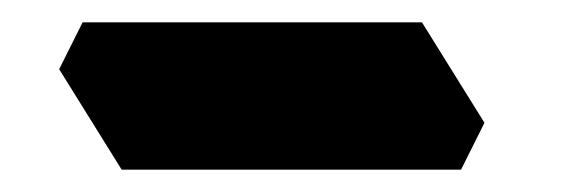

<svg xmlns="http://www.w3.org/2000/svg" viewBox="-20 -374 503 172"><path d="M89 -222 33 -312 54 -354H358L414 -264L393 -222Z"/></svg>

Font: Eczar
Style: Bold
Weight: 700
Designer: Vaibhav Singh
Foundry: Rosetta Type Foundry
Version: Version 2.000